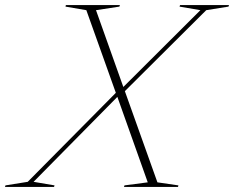

<svg xmlns="http://www.w3.org/2000/svg" viewBox="-102 -735 921 755"><path d="M479 -18 359.5 -354 30 -20 112.5 -6 110.5 0H-82.5L-80.5 -6L7 -20L353.5 -370L237.5 -695L155.5 -709L157 -715H369.5L367.5 -709L275.5 -695L383 -393L686 -695L604 -709L606 -715H798.5L796.5 -709L709 -695L389 -376.5L517 -18L599.5 -6L598 0H385.5L387.5 -6Z"/></svg>

Font: Newsreader Display ExtraLight
Style: Italic
Weight: 275
Italic angle: -17°
Designer: Hugues Gentile
Foundry: Production Type
Version: Version 1.001